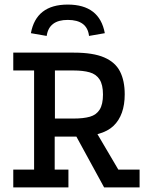

<svg xmlns="http://www.w3.org/2000/svg" viewBox="-20 -819 658 839"><path d="M276 -799Q415 -799 438 -674L369 -662Q361 -732 276 -732Q194 -732 184 -662L115 -674Q138 -799 276 -799ZM38 0V-78H129V-511H38V-589H303Q387 -589 435.5 -568Q484 -547 504.5 -506.5Q525 -466 525 -407Q525 -316 476 -269Q427 -222 309 -222H219V-78H279V0ZM220 -301H302Q345 -301 373 -309Q401 -317 415.5 -340Q430 -363 430 -406Q430 -449 415 -472Q400 -495 371.5 -503Q343 -511 302 -511H220ZM435 0 310 -229 401 -241 497 -78H590V0Z"/></svg>

Font: Podkova Medium
Style: Regular
Weight: 500
Designer: Ilya Yudin
Foundry: Cyreal (www.cyreal.org)
Version: Version 2.103